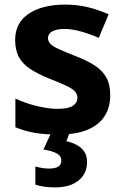

<svg xmlns="http://www.w3.org/2000/svg" viewBox="-20 -576 542 836"><path d="M460 -161Q460 -109 435.5 -70.5Q411 -32 361 -11Q311 10 234 10Q176 10 132 2.5Q88 -5 47 -22V-147Q91 -126 142 -114Q193 -102 230 -102Q276 -102 296.5 -115Q317 -128 317 -150Q317 -165 307 -177Q297 -189 270 -202Q243 -215 194 -234Q145 -254 112 -275.5Q79 -297 62.5 -327Q46 -357 46 -402Q46 -477 105.5 -516.5Q165 -556 263 -556Q316 -556 361.5 -545Q407 -534 453 -514L410 -411Q372 -428 332 -439Q292 -450 261 -450Q227 -450 208 -439.5Q189 -429 189 -410Q189 -396 199.5 -385Q210 -374 236.5 -362Q263 -350 311 -331Q360 -312 393 -290.5Q426 -269 443 -238.5Q460 -208 460 -161ZM359 129Q359 180 322 210Q285 240 219 240Q193 240 170.5 236.5Q148 233 134 228V149Q148 153 163.5 155.5Q179 158 194 158Q220 158 233.5 149.5Q247 141 247 123Q247 103 227 92Q207 81 169 75L204 0H284L269 39Q290 43 311 53.5Q332 64 345.5 82Q359 100 359 129Z"/></svg>

Font: Noto Sans Lao UI
Style: Regular
Weight: 400
Designer: Monotype Design Team
Foundry: Monotype Imaging Inc.
Version: Version 2.000